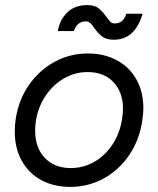

<svg xmlns="http://www.w3.org/2000/svg" viewBox="-20 -722 621 754"><path d="M38 -205Q38 -233 42 -257Q54 -332 94.5 -389.5Q135 -447 195 -479.5Q255 -512 325 -512Q390 -512 439.5 -485Q489 -458 516 -409.5Q543 -361 543 -297Q543 -275 538 -243Q526 -169 486 -111Q446 -53 386 -20.5Q326 12 256 12Q191 12 141.5 -15Q92 -42 65 -91.5Q38 -141 38 -205ZM118 -209Q118 -142 156 -102Q194 -62 258 -62Q307 -62 349.5 -86Q392 -110 421 -153.5Q450 -197 459 -252Q463 -280 463 -294Q463 -360 425.5 -399.5Q388 -439 324 -439Q275 -439 232 -414.5Q189 -390 159.5 -346.5Q130 -303 121 -248Q118 -227 118 -209ZM351 -611Q342 -625 334.5 -631.5Q327 -638 317 -638Q300 -638 288.5 -629Q277 -620 270 -600H207Q215 -645 244.5 -673.5Q274 -702 323 -702Q351 -702 366.5 -690Q382 -678 397 -657Q407 -643 413.5 -636.5Q420 -630 430 -630Q448 -630 459 -639.5Q470 -649 476 -668H540Q510 -566 427 -566Q398 -566 382 -578Q366 -590 351 -611Z"/></svg>

Font: Oak Sans
Style: Italic
Weight: 400
Italic angle: -9.49998°
Foundry: Erik Kennedy, Walven
Version: Version 1.000